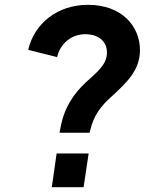

<svg xmlns="http://www.w3.org/2000/svg" viewBox="-20 -777 625 797"><path d="M352 -226 355 -238C368 -295 398 -337 445 -378C504 -433 561 -484 561 -569C561 -667 487 -757 345 -757C221 -757 123 -682 97 -570L217 -540C230 -597 278 -635 333 -635C393 -635 424 -602 424 -559C424 -508 382 -477 335 -434C286 -387 247 -333 231 -246L227 -226ZM327 0 348 -140H215L195 0Z"/></svg>

Font: Plus Jakarta Sans
Style: Bold Italic
Weight: 700
Italic angle: -8°
Designer: Gumpita Rahayu
Foundry: Tokotype
Version: Version 2.071;gftools[0.9.30]